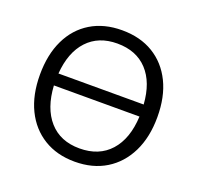

<svg xmlns="http://www.w3.org/2000/svg" viewBox="-126 -849 1019 993"><g transform="rotate(20 383.5 -352.5)"><path d="M383 9Q285 9 212.5 -35.5Q140 -80 100.5 -161Q61 -242 61 -353Q61 -464 100 -545Q139 -626 211.5 -670Q284 -714 383 -714Q483 -714 555.5 -670Q628 -626 667.5 -545.5Q707 -465 707 -354Q707 -243 667 -161.5Q627 -80 554.5 -35.5Q482 9 383 9ZM383 -641Q280 -641 219 -575.5Q158 -510 149 -391H618Q610 -510 549 -575.5Q488 -641 383 -641ZM383 -64Q490 -64 551.5 -132.5Q613 -201 619 -325H148Q155 -202 216 -133Q277 -64 383 -64Z"/></g></svg>

Font: Nunito Sans
Style: Regular
Weight: 400
Designer: Vernon Adams
Foundry: Vernon Adams
Version: Version 3.101; ttfautohint (v1.8.4.7-5d5b);gftools[0.9.27]